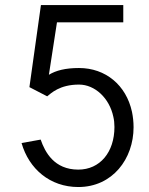

<svg xmlns="http://www.w3.org/2000/svg" viewBox="-20 -731 595 765"><path d="M294.9 -394C357.9 -394 416 -340.3 431.6 -265.6C434.6 -252.9 436 -239.3 436 -225.1C436 -124 377.9 -55.2 292 -55.2C195.8 -55.2 159.2 -125 142.1 -174.8L65.9 -161.1C95.2 -58.1 179.2 14.2 292 14.2C428.2 14.2 512.2 -98.1 512.2 -224.1C512.2 -245.6 509.8 -266.1 505.9 -285.2C482.9 -391.6 400.9 -460 294.9 -460C240.2 -460 203.1 -450.2 174.8 -433.1L207 -642.1H471.2V-710.9H143.1L97.2 -383.8L168 -347.2C183.1 -358.9 216.8 -394 294.9 -394Z"/></svg>

Font: Tuffy
Style: Regular
Weight: 500
Designer: Thatcher Ulrich, Karoly Barta and Michael Everson
Version: Version 001.270